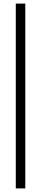

<svg xmlns="http://www.w3.org/2000/svg" viewBox="-20 -830 229 1070"><path d="M68 220H121V-810H68Z"/></svg>

Font: Aspekta 250
Style: Regular
Weight: 250
Designer: Ivo Dolenc
Version: Version 2.000